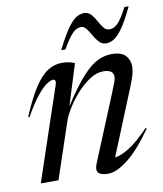

<svg xmlns="http://www.w3.org/2000/svg" viewBox="-83 -794 738 871"><g transform="rotate(-10 286.0 -358.5)"><path d="M37.5 -304.5 32 -307Q66.5 -388.5 97.2 -435.5Q128 -482.5 158.8 -502.2Q189.5 -522 224 -522Q242.5 -522 255.8 -519.2Q269 -516.5 283.5 -510.5L224.5 -322Q279.5 -407 319.2 -450Q359 -493 390.8 -507.5Q422.5 -522 453.5 -522Q499 -522 517.8 -501.2Q536.5 -480.5 536.5 -451Q536.5 -434 531 -413.5Q525.5 -393 506.5 -347L388.5 -57.5Q413 -59.5 452.5 -83.2Q492 -107 548 -165L552.5 -161.5Q487.5 -69.5 435.2 -29.8Q383 10 345 10Q313 10 301 -2.8Q289 -15.5 301.5 -46L425 -346Q439 -380 444.2 -394.8Q449.5 -409.5 449.5 -418.5Q449.5 -451.5 403 -451.5Q372 -451.5 340.2 -430.8Q308.5 -410 280.5 -378.8Q252.5 -347.5 232.8 -315.8Q213 -284 205.5 -262L117.5 0H36L181 -431Q184 -439.5 182.2 -446.5Q180.5 -453.5 172 -453.5Q161.5 -453.5 142.8 -441.2Q124 -429 97.8 -396.8Q71.5 -364.5 37.5 -304.5ZM568 -722Q538.5 -659.5 515.8 -627.5Q493 -595.5 474.8 -584.8Q456.5 -574 439.5 -574Q420 -574 407 -588Q394 -602 383.8 -620.5Q373.5 -639 362.8 -653Q352 -667 337.5 -667Q318.5 -667 300 -649Q281.5 -631 251.5 -579H232Q263.5 -641.5 286 -673.2Q308.5 -705 326.8 -716Q345 -727 362.5 -727Q382 -727 394.8 -713Q407.5 -699 417.2 -680.5Q427 -662 438 -648Q449 -634 465.5 -634Q485 -634 503.2 -652Q521.5 -670 548.5 -722Z"/></g></svg>

Font: Newsreader 72pt
Style: Italic
Weight: 400
Italic angle: -17°
Designer: Hugues Gentile
Foundry: Production Type
Version: Version 1.003; ttfautohint (v1.8.3)